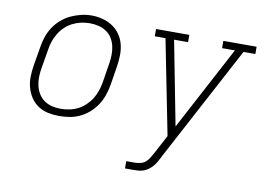

<svg xmlns="http://www.w3.org/2000/svg" viewBox="-79 -653 1358 989"><g transform="rotate(10 600.0 -158.0)"><path d="M248 8Q219 8 190.5 2Q162 -4 138.5 -19.5Q115 -35 99.5 -58.5Q84 -82 76.5 -109Q69 -136 69.5 -166Q70 -196 75 -226L92 -326Q96 -353 105 -379.5Q114 -406 130 -430.5Q146 -455 168.5 -474.5Q191 -494 217 -506Q243 -518 270 -524.5Q297 -531 325 -531Q354 -531 382.5 -523.5Q411 -516 434.5 -500.5Q458 -485 474 -462Q490 -439 497 -411.5Q504 -384 503.5 -354Q503 -324 498 -294L482 -194Q477 -167 468 -140.5Q459 -114 443 -89.5Q427 -65 405 -45.5Q383 -26 357 -13.5Q331 -1 303 3.5Q275 8 248 8ZM249 -30Q272 -30 295 -34.5Q318 -39 339 -49.5Q360 -60 378 -77Q396 -94 408.5 -114Q421 -134 428.5 -156Q436 -178 440 -201L456 -301Q460 -324 460.5 -348Q461 -372 456 -394Q451 -416 439.5 -435Q428 -454 409.5 -466.5Q391 -479 368.5 -484.5Q346 -490 322 -490Q299 -490 276.5 -485Q254 -480 233 -469.5Q212 -459 194.5 -442.5Q177 -426 164.5 -405.5Q152 -385 144.5 -363.5Q137 -342 134 -319L117 -219Q113 -196 112.5 -172.5Q112 -149 117 -127Q122 -105 133.5 -86Q145 -67 163 -54Q181 -41 203.5 -35.5Q226 -30 249 -30ZM630 215V177H673Q688 177 703.5 173.5Q719 170 731 159.5Q743 149 751 135Q759 121 767 107L817 13L719 -482H663V-520H837V-482H764L849 -43L1082 -482H1015V-520H1189V-482H1127L804 125Q804 125 804 125Q804 125 804 125V126Q797 139 790 151.5Q783 164 773.5 175Q764 186 752.5 194.5Q741 203 727.5 208Q714 213 700.5 214Q687 215 673 215Z"/></g></svg>

Font: Iosevka Etoile XLtObl
Style: Regular
Weight: 200
Italic angle: -9°
Designer: Belleve Invis
Foundry: Belleve Invis
Version: Version 15.5.2; ttfautohint (v1.8.4)